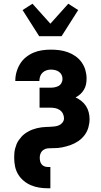

<svg xmlns="http://www.w3.org/2000/svg" viewBox="-20 -794 540 1029"><path d="M190 -600 101 -740 154 -774 250 -667 346 -774 399 -740 310 -600ZM237 215Q214 215 191 211.5Q168 208 146.5 199Q125 190 107 175Q89 160 77 140Q65 120 60.5 97Q56 74 56 51Q56 38 57 26Q58 14 61 2.5Q64 -9 68.5 -20.5Q73 -32 80 -42Q87 -52 95 -61Q103 -70 112.5 -77Q122 -84 133 -90Q144 -96 155 -100Q166 -104 178 -107Q190 -110 202 -111.5Q214 -113 226 -113.5Q238 -114 250 -114.5Q262 -115 274 -116.5Q286 -118 297 -123Q308 -128 315.5 -138Q323 -148 323 -160Q323 -173 317 -185Q311 -197 300 -204.5Q289 -212 276 -214.5Q263 -217 250 -217H192V-324H250Q261 -324 272.5 -326Q284 -328 294 -333.5Q304 -339 309.5 -349.5Q315 -360 315 -371Q315 -383 310 -393Q305 -403 295.5 -409.5Q286 -416 275 -418.5Q264 -421 253 -421Q240 -421 228.5 -417Q217 -413 208 -404.5Q199 -396 195 -384Q191 -372 191 -360H62V-361Q62 -385 68.5 -408Q75 -431 87.5 -451.5Q100 -472 118.5 -487Q137 -502 159 -511.5Q181 -521 205 -524.5Q229 -528 253 -528Q276 -528 299 -525Q322 -522 344 -514Q366 -506 385 -492.5Q404 -479 417.5 -460Q431 -441 437.5 -418.5Q444 -396 444 -373Q444 -357 441 -342Q438 -327 430 -313.5Q422 -300 410.5 -289.5Q399 -279 385 -272Q402 -264 416.5 -252.5Q431 -241 441 -225.5Q451 -210 455.5 -192Q460 -174 460 -156Q460 -133 453.5 -110.5Q447 -88 433 -69.5Q419 -51 400 -38Q381 -25 359 -17Q337 -9 314.5 -4.5Q292 0 269 0H261Q248 0 236 1Q224 2 213.5 9Q203 16 198 27Q193 38 193 50Q193 60 195 69.5Q197 79 203 86.5Q209 94 218 97.5Q227 101 237 101H250V215Z"/></svg>

Font: Iosevka SS18 Heavy
Style: Regular
Weight: 900
Monospace: yes
Designer: Belleve Invis
Foundry: Belleve Invis
Version: Version 25.1.1; ttfautohint (v1.8.4)